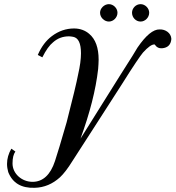

<svg xmlns="http://www.w3.org/2000/svg" viewBox="-20 -893 842 920"><path d="M694.9 -832C694.9 -853.7 675.4 -873.1 653.7 -873.1C630.9 -873.1 612.6 -853.7 612.6 -832C612.6 -809.1 630.9 -789.7 653.7 -789.7C675.4 -789.7 694.9 -809.1 694.9 -832ZM542.9 -832C542.9 -853.7 523.4 -873.1 501.7 -873.1C480 -873.1 459.4 -853.7 459.4 -832C459.4 -809.1 480 -789.7 501.7 -789.7C523.4 -789.7 542.9 -809.1 542.9 -832ZM801.1 -706.3C800 -734.9 772.6 -753.1 745.1 -752C714.3 -753.1 678.9 -723.4 638.9 -665.1C633.1 -654.9 606.9 -611.4 558.9 -537.1L365.7 -228.6C410.3 -350.9 438.9 -461.7 450.3 -562.3C451.4 -578.3 452.6 -593.1 452.6 -606.9C452.6 -664 437.7 -705.1 408 -730.3C388.6 -747.4 363.4 -756.6 334.9 -756.6C296 -756.6 260.6 -744 228.6 -720C201.1 -699.4 178.3 -669.7 161.1 -629.7L182.9 -618.3C200 -652.6 217.1 -676.6 234.3 -690.3C256 -709.7 281.1 -718.9 310.9 -718.9C316.6 -718.9 323.4 -717.7 330.3 -716.6C355.4 -712 368 -685.7 368 -637.7C368 -609.1 363.4 -576 354.3 -536C347.4 -499.4 329.1 -422.9 299.4 -307.4C273.1 -214.9 253.7 -153.1 243.4 -121.1C221.7 -54.9 185.1 -21.7 136 -21.7C84.6 -21.7 40 -60.6 40 -109.7C40 -136 44.6 -154.3 53.7 -166.9L34.3 -180.6C20.6 -156.6 13.7 -132.6 13.7 -107.4C13.7 -93.7 16 -81.1 19.4 -68.6C40 -16 82.3 9.1 146.3 6.9C192 5.7 232 -11.4 267.4 -43.4C284.6 -59.4 305.1 -85.7 326.9 -121.1C412.6 -254.9 492.6 -377.1 564.6 -490.3C618.3 -576 652.6 -626.3 665.1 -641.1C689.1 -667.4 707.4 -681.1 721.1 -680C730.3 -666.3 741.7 -660.6 756.6 -661.7C784 -664 798.9 -678.9 801.1 -706.3Z"/></svg>

Font: GFS Goschen
Style: Italic
Weight: 400
Designer: George D. Matthiopoulos
Foundry: George D. Matthiopoulos
Version: Fontographer 4.7 9/28/09 FG4M≠0000002248